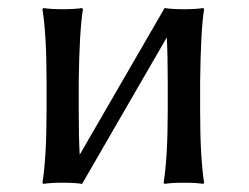

<svg xmlns="http://www.w3.org/2000/svg" viewBox="-20 -452 617 475"><path d="M95.2 -250Q95.2 -366.2 85 -429.2L86.9 -432.1Q105.5 -429.2 134.8 -429.2Q165 -429.2 183.1 -432.1L185.1 -429.2Q176.3 -373 174.8 -250V-179.2Q174.8 -109.4 177.2 -69.3L387.2 -432.1Q405.3 -429.2 435.1 -429.2Q464.8 -429.2 482.9 -432.1L484.9 -429.2Q476.6 -376.5 475.1 -250V-179.2Q475.1 -63.5 484.9 0L482.9 2.9Q464.8 0 435.1 0Q405.3 0 387.2 2.9L384.8 0Q395 -63.5 395 -179.2V-250Q395 -317.9 392.6 -359.4L183.1 2.9Q165 0 134.8 0Q105.5 0 86.9 2.9L85 0Q95.2 -63.5 95.2 -179.2Z"/></svg>

Font: Linux Biolinum G
Style: Regular
Weight: 400
Designer: Philipp H. Poll
Foundry: Philipp H. Poll
Version: Version 1.1.0 ; ttfautohint (v1.6)